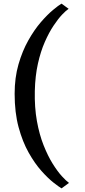

<svg xmlns="http://www.w3.org/2000/svg" viewBox="-20 -850 466 1056"><path d="M60.5 -334Q60.5 -423 81.8 -496.5Q103 -570 135.8 -628Q168.5 -686 204.5 -727.8Q240.5 -769.5 271.5 -795.2Q302.5 -821 318.5 -830L357.5 -801.5Q344 -793 322 -770Q300 -747 274.8 -709.2Q249.5 -671.5 226.5 -619.2Q203.5 -567 188.5 -499.8Q173.5 -432.5 171.5 -350Q169.5 -259 183 -184.2Q196.5 -109.5 219.8 -51Q243 7.5 269.5 50Q296 92.5 320 118.8Q344 145 359.5 156L318.5 186Q304.5 178 274.5 154.5Q244.5 131 208 90.2Q171.5 49.5 137.8 -10.2Q104 -70 82.2 -150.5Q60.5 -231 60.5 -334Z"/></svg>

Font: Merriweather 48pt SemiBold
Style: Regular
Weight: 600
Version: Version 2.100